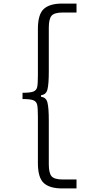

<svg xmlns="http://www.w3.org/2000/svg" viewBox="-20 -848 503 1074"><path d="M192 64V-194Q192 -243 188 -261.5Q184 -280 167 -287Q150 -294 106 -294V-329Q150 -329 167 -336Q184 -343 188 -361Q192 -379 192 -428V-686Q192 -768 225 -798Q258 -828 327 -828H408V-778H331Q284 -778 268.5 -760Q253 -742 253 -693V-448Q253 -378 245.5 -348Q238 -318 210 -316V-306Q238 -304 245.5 -274Q253 -244 253 -174V71Q253 120 268.5 138Q284 156 331 156H408V206H327Q258 206 225 176Q192 146 192 64Z"/></svg>

Font: Lopes Sans Light
Style: Regular
Weight: 300
Designer: Gabriel Lam, Diego Maldonado
Foundry: TypeRant, Foresti Design
Version: Version 4.000